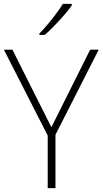

<svg xmlns="http://www.w3.org/2000/svg" viewBox="-20 -970 529 990"><path d="M245 -314 445 -714H489L266 -275V0H226V-271L0 -714H44ZM350 -950V-942Q335 -920 311.5 -893Q288 -866 261.5 -838.5Q235 -811 211 -790H183V-797Q203 -817 226 -844.5Q249 -872 270 -900Q291 -928 304 -950Z"/></svg>

Font: Noto Sans Disp ExtLt
Style: Regular
Weight: 200
Designer: Monotype Design Team
Foundry: Monotype Imaging Inc.
Version: Version 2.000;GOOG;noto-source:20170915:90ef993387c0